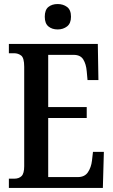

<svg xmlns="http://www.w3.org/2000/svg" viewBox="-20 -932 562 952"><path d="M24 0V-46H50Q74 -46 87 -59Q100 -72 100 -108V-601Q100 -645 85 -656.5Q70 -668 50 -668H24V-714H465L468 -535H414L410 -579Q407 -614 393 -637Q379 -660 345 -660H219V-401H410V-347H219V-54H366Q400 -54 416 -78Q432 -102 436 -135L441 -179H495L490 0ZM266 -786Q238 -786 220 -801Q202 -816 202 -849Q202 -883 220 -897.5Q238 -912 266 -912Q293 -912 312.5 -897.5Q332 -883 332 -849Q332 -816 312.5 -801Q293 -786 266 -786Z"/></svg>

Font: Noto Serif Devanagari ExtraCondensed SemiBold
Style: Regular
Weight: 600
Width: 2
Designer: Universal Thirst, Indian Type Foundry and the Monotype Design Team
Foundry: Monotype Imaging Inc.
Version: Version 2.004; ttfautohint (v1.8.4.7-5d5b)